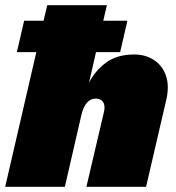

<svg xmlns="http://www.w3.org/2000/svg" viewBox="-40 -720 678 740"><path d="M-20 0 100 -519H25L53 -640H128L142 -700H372L358 -640H451L423 -519H330L303 -401Q326 -447 368.5 -478.5Q411 -510 477 -510Q522 -510 554.5 -488Q587 -466 600 -427Q613 -388 601 -336L523 0H293L361 -290Q366 -313 357.5 -326.5Q349 -340 329 -340Q288 -340 273 -274L210 0Z"/></svg>

Font: Work Sans Black
Style: Italic
Weight: 900
Italic angle: -13°
Designer: Wei Huang
Foundry: Wei Huang
Version: Version 2.009; ttfautohint (v1.8.3)